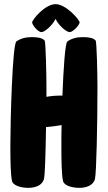

<svg xmlns="http://www.w3.org/2000/svg" viewBox="-20 -895 520 926"><path d="M180 -740C196 -740 234 -774 248 -804C261 -774 300 -740 316 -740C332 -740 364 -775 364 -787C364 -799 299 -875 248 -875C196 -875 135 -799 135 -787C135 -775 163 -740 180 -740ZM441 -700C429 -712 410 -716 378 -716C350 -716 324 -709 305 -695C294 -687 286 -562 281 -434H274C247 -434 226 -432 204 -428V-474C204 -526 201 -694 195 -700C183 -712 164 -716 132 -716C104 -716 78 -709 59 -695C40 -681 30 -317 30 -196C30 -121 31 -52 38 -22C43 0 81 11 117 11C149 11 184 0 192 -32C197 -50 200 -159 202 -282C226 -284 251 -287 277 -292C276 -253 276 -220 276 -196C276 -121 277 -52 284 -22C289 0 327 11 363 11C395 11 430 0 438 -32C445 -60 450 -295 450 -474C450 -526 447 -694 441 -700Z"/></svg>

Font: Manosque
Style: Regular
Weight: 400
Designer: Ariel Martín Pérez
Foundry: Ariel Martín Pérez
Version: Version 1.005;hotconv 1.0.109;makeotfexe 2.5.65596